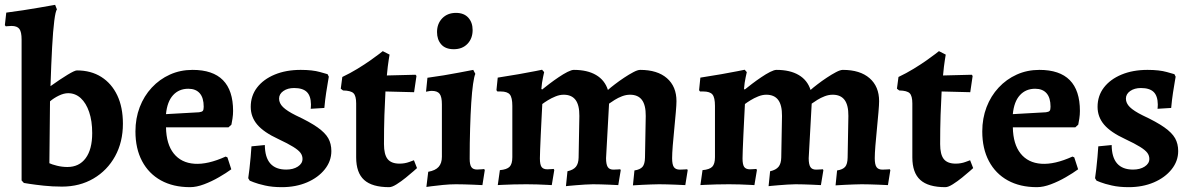

<svg xmlns="http://www.w3.org/2000/svg" viewBox="-21 -762 4926 794"><path d="M235.2 9.7Q195.9 9.7 159.8 5.8Q123.8 1.9 100.8 -1.7Q77.8 -5.4 77.8 -5.4L68.3 -15.7V-598.5Q68.3 -630.1 59.1 -642.4Q49.9 -654.7 26.4 -654.7Q19.3 -654.7 12.5 -653.9Q5.7 -653.1 3 -653.1L-0.9 -657.9L4.9 -709.8Q39 -714.2 74.5 -719.6Q110 -725.1 140.1 -730.3Q170.2 -735.5 188.6 -738.8Q207 -742 207 -742L214.4 -723.1Q208.6 -716.1 203.4 -675.5Q198.2 -634.9 194.5 -566.4Q190.8 -497.9 187.8 -405.7Q228.4 -434.7 258.1 -452.7Q287.9 -470.8 297 -470.8Q355.4 -470.8 398 -443.8Q440.6 -416.8 464 -367.6Q487.3 -318.5 487.3 -250.5Q487.3 -174.7 455 -115.9Q422.6 -57.1 365.6 -23.7Q308.7 9.7 235.2 9.7ZM257.8 -71.4Q306.3 -71.4 333.3 -107.9Q360.3 -144.4 360.3 -211.6Q360.3 -261.7 347.7 -298.7Q335.2 -335.7 312.9 -356.2Q290.5 -376.6 260.7 -376.6Q243 -376.6 222.2 -366.5Q201.4 -356.4 185.8 -342.9L183.2 -87Q193.1 -82.1 214.6 -76.7Q236 -71.4 257.8 -71.4Z M764.9 12Q695.1 12 644.5 -16Q593.9 -44 566.5 -95.8Q539.1 -147.5 539.1 -218.5Q539.1 -272.6 556.8 -318.9Q574.5 -365.1 606.7 -399.7Q638.8 -434.3 681.7 -453.6Q724.5 -473 775.4 -473Q942.9 -473 942.9 -303.2Q942.9 -288 940.5 -271.9Q938 -255.9 936 -246.5L923.9 -235.4H665.5Q666.7 -165.8 697.5 -127.2Q728.3 -88.6 783.2 -84.8Q838.2 -81 912.1 -114.5L919.5 -111.2L935.5 -61.9Q914.6 -46.5 884.6 -29.2Q854.6 -11.8 823 0.1Q791.4 12 764.9 12ZM665.4 -290 802.2 -297.7Q814.1 -299.2 817.7 -303.6Q821.4 -307.9 821.4 -320.6Q821.4 -357.5 805.1 -376.2Q788.7 -395 757.8 -395Q719 -395 694.7 -368.4Q670.4 -341.9 665.4 -290Z M1144.6 12Q1105 12 1074.9 5.1Q1044.7 -1.7 1028.2 -8.3Q1011.7 -14.9 1011.7 -14.9L1005.5 -25Q1008 -39.2 1010.5 -62.9Q1013 -86.6 1015.5 -112.3Q1018 -138.1 1018.9 -156.8L1074.2 -162.2Q1074.6 -111.1 1096.8 -85.9Q1119.1 -60.7 1162.6 -60.7Q1191.6 -60.7 1210.8 -73.2Q1230 -85.7 1230 -104.8Q1230 -118.7 1221.6 -130Q1213.2 -141.3 1191.8 -154.6Q1170.4 -168 1129.8 -187.1Q1070.1 -214.7 1043 -246.5Q1015.9 -278.3 1015.9 -320.2Q1015.9 -365.7 1042.1 -400Q1068.4 -434.2 1115.1 -453.6Q1161.8 -473 1222.4 -473Q1271.1 -473 1302.4 -464.1Q1333.7 -455.2 1333.7 -455.2L1338.8 -444.8Q1338.8 -444.8 1335.6 -426.2Q1332.3 -407.6 1327.8 -378.3Q1323.3 -349 1320.3 -315.6L1263.9 -312.1Q1263.9 -312.1 1264.5 -318.9Q1265 -325.6 1265 -329.9Q1264.5 -365.4 1247.8 -381.7Q1231 -398 1195.2 -398Q1168.4 -398 1150.8 -385.6Q1133.1 -373.2 1133.1 -354.2Q1133.1 -335.2 1149.3 -319.2Q1165.6 -303.1 1202.1 -285Q1260.1 -257.9 1292 -235.4Q1323.8 -212.9 1336.6 -190.1Q1349.3 -167.3 1349.3 -137.3Q1349.3 -95.7 1322 -61.6Q1294.7 -27.5 1248.5 -7.7Q1202.2 12 1144.6 12Z M1588.5 12Q1517.8 12 1484.9 -17.8Q1451.9 -47.5 1451.9 -111.3V-334.3Q1451.9 -365.3 1441 -376.3Q1430.2 -387.3 1397.6 -387.9L1388.2 -395.2L1394.6 -443.7Q1426.7 -458.9 1456.9 -477.3Q1487 -495.7 1510.6 -512.3Q1534.2 -528.8 1548 -539.6Q1561.9 -550.5 1561.9 -550.5L1590 -536.2Q1590 -536.2 1586.4 -513.8Q1582.7 -491.4 1578.8 -449.9L1697.4 -452.9L1701.3 -448.1L1691.4 -380.7L1573 -383.7Q1570.5 -340.7 1568.7 -286.5Q1566.9 -232.3 1566.9 -166.1Q1566.9 -123.3 1581.9 -104.3Q1597 -85.3 1631.4 -85.3Q1652.8 -85.3 1671.8 -92.3Q1690.8 -99.3 1690.8 -99.3L1703.5 -66.9Q1703.5 -66.9 1690.2 -55Q1676.8 -43.1 1657.5 -27.5Q1638.2 -11.9 1619.2 0.1Q1600.3 12 1588.5 12Z M1742.3 11.1 1749.9 -51.6Q1779.5 -56.8 1792.9 -71.9Q1806.4 -86.9 1806.4 -113.8V-330.4Q1806.4 -361.6 1797.1 -373.9Q1787.9 -386.2 1764.4 -386.2Q1758.2 -386.2 1749.5 -384.4Q1740.8 -382.7 1740.8 -382.7L1746.6 -440.4Q1780.6 -444.9 1814.2 -450.5Q1847.8 -456.2 1875.4 -461.4Q1902.9 -466.6 1919.5 -469.8Q1936.1 -473 1936.1 -473L1944.7 -456.5Q1939.8 -446.1 1935.3 -414.7Q1930.8 -383.4 1927.8 -336.6Q1924.8 -289.8 1923.1 -230.6Q1921.3 -171.4 1921.3 -105.2Q1921.3 -81.6 1928.1 -71.3Q1935 -60.9 1951.8 -60.9Q1959.9 -60.9 1970.6 -61.9Q1981.4 -62.9 1981.4 -62.9L1983.8 -58.5L1974 3.5Q1974 3.5 1962.8 3Q1951.6 2.5 1934.5 1.7Q1917.4 1 1898.5 0.5Q1879.6 0 1864.3 0Q1839.6 0 1811.1 2.8Q1782.6 5.5 1762.5 8.3Q1742.3 11.1 1742.3 11.1ZM1855.6 -558.5Q1821.1 -558.5 1803.7 -578.4Q1786.3 -598.2 1786.3 -629.4Q1786.3 -664.2 1808 -686.5Q1829.7 -708.7 1864.7 -708.7Q1897.7 -708.7 1915.6 -688.9Q1933.5 -669.1 1933.5 -637.8Q1933.5 -603 1912.3 -580.8Q1891 -558.5 1855.6 -558.5Z M2325.7 -53.8Q2349.8 -59.1 2360.6 -72.3Q2371.3 -85.6 2371.8 -110.2L2374.9 -282.5Q2375.3 -327.1 2359.2 -348.7Q2343.1 -370.3 2309.9 -370.3Q2293.6 -370.3 2276.2 -363.2Q2258.9 -356.2 2244.6 -347.3Q2230.3 -338.5 2221.6 -331.8Q2220.2 -304.9 2218.5 -270.8Q2216.7 -236.6 2215.2 -203.2Q2213.7 -169.8 2212.7 -143.9Q2211.7 -118 2211.7 -107Q2211.7 -81.4 2218.6 -71.6Q2225.6 -61.8 2242.3 -61.8Q2248.6 -61.8 2258.7 -62.6Q2268.7 -63.4 2268.7 -63.4L2271.2 -58.9L2260.8 3.5Q2260.8 3.5 2242.7 2.5Q2224.5 1.5 2200.1 0.7Q2175.8 0 2155.9 0Q2130.4 0 2102.8 0.7Q2075.3 1.5 2056.4 2.4Q2037.5 3.4 2037.5 3.4L2046.2 -58.4Q2075.2 -60.9 2086.5 -72.5Q2097.7 -84 2097.7 -112V-324Q2097.7 -358.5 2087.4 -371.1Q2077.1 -383.7 2049.2 -383.7H2035.9L2032 -389L2037.3 -441Q2082.6 -447.9 2124.6 -455.3Q2166.5 -462.7 2193.5 -468.1Q2220.6 -473.6 2220.6 -473.6L2229.3 -463.8Q2229.3 -463.8 2224.6 -442.2Q2219.8 -420.6 2217.8 -394.6L2220.7 -391.6Q2232.9 -401.7 2251.2 -415.5Q2269.5 -429.4 2289.1 -442.6Q2308.7 -455.9 2325.6 -464.5Q2342.6 -473 2351.9 -473Q2408.1 -473 2444 -451.8Q2480 -430.7 2493 -390Q2503.5 -399.5 2521.6 -413.3Q2539.6 -427.2 2560 -440.7Q2580.4 -454.3 2598.2 -463.6Q2615.9 -473 2626.4 -473Q2697.6 -473 2737 -438.7Q2776.5 -404.4 2776.5 -343.6Q2776.5 -329.2 2773.8 -298.1Q2771.2 -267 2767.5 -229.7Q2763.8 -192.5 2761.1 -159.6Q2758.5 -126.8 2758.5 -107.9Q2758.5 -81.4 2765.8 -71Q2773.2 -60.5 2790.4 -60.5Q2798.9 -60.5 2809.9 -61.3Q2820.9 -62 2820.9 -62L2822.9 -58L2813 3.5Q2813 3.5 2801.5 3Q2790 2.5 2772.9 1.7Q2755.7 1 2737.3 0.5Q2718.8 0 2704.4 0Q2689.7 0 2671.4 0.8Q2653 1.5 2635.8 2.3Q2618.5 3.1 2607.5 3.9Q2596.4 4.6 2596.4 4.6L2602.7 -57.1Q2626.3 -60.7 2636.1 -72.2Q2645.8 -83.6 2646.3 -110.2L2649.4 -282.5Q2649.8 -327.1 2633.7 -348.7Q2617.6 -370.3 2584.4 -370.3Q2568.1 -370.3 2551.5 -364Q2535 -357.7 2521 -348.9Q2506.9 -340 2497.7 -333.4L2485.3 -107.9Q2485.3 -82.5 2492.2 -71.5Q2499.1 -60.5 2515.8 -60.5Q2524.4 -60.5 2534.2 -61.3Q2544 -62 2544 -62L2546 -58L2535.8 3.5Q2535.8 3.5 2525 3Q2514.3 2.5 2497.8 1.7Q2481.4 1 2463.4 0.5Q2445.5 0 2431 0Q2416.4 0 2397.5 1.3Q2378.6 2.6 2360.6 4Q2342.6 5.3 2331 6.6Q2319.4 7.9 2319.4 7.9Z M3163.7 -53.8Q3187.8 -59.1 3198.6 -72.3Q3209.3 -85.6 3209.8 -110.2L3212.9 -282.5Q3213.3 -327.1 3197.2 -348.7Q3181.1 -370.3 3147.9 -370.3Q3131.6 -370.3 3114.2 -363.2Q3096.9 -356.2 3082.6 -347.3Q3068.3 -338.5 3059.6 -331.8Q3058.2 -304.9 3056.5 -270.8Q3054.7 -236.6 3053.2 -203.2Q3051.7 -169.8 3050.7 -143.9Q3049.7 -118 3049.7 -107Q3049.7 -81.4 3056.6 -71.6Q3063.6 -61.8 3080.3 -61.8Q3086.6 -61.8 3096.7 -62.6Q3106.7 -63.4 3106.7 -63.4L3109.2 -58.9L3098.8 3.5Q3098.8 3.5 3080.7 2.5Q3062.5 1.5 3038.1 0.7Q3013.8 0 2993.9 0Q2968.4 0 2940.8 0.7Q2913.3 1.5 2894.4 2.4Q2875.5 3.4 2875.5 3.4L2884.2 -58.4Q2913.2 -60.9 2924.5 -72.5Q2935.7 -84 2935.7 -112V-324Q2935.7 -358.5 2925.4 -371.1Q2915.1 -383.7 2887.2 -383.7H2873.9L2870 -389L2875.3 -441Q2920.6 -447.9 2962.6 -455.3Q3004.5 -462.7 3031.5 -468.1Q3058.6 -473.6 3058.6 -473.6L3067.3 -463.8Q3067.3 -463.8 3062.6 -442.2Q3057.8 -420.6 3055.8 -394.6L3058.7 -391.6Q3070.9 -401.7 3089.2 -415.5Q3107.5 -429.4 3127.1 -442.6Q3146.7 -455.9 3163.6 -464.5Q3180.6 -473 3189.9 -473Q3246.1 -473 3282 -451.8Q3318 -430.7 3331 -390Q3341.5 -399.5 3359.6 -413.3Q3377.6 -427.2 3398 -440.7Q3418.4 -454.3 3436.2 -463.6Q3453.9 -473 3464.4 -473Q3535.6 -473 3575 -438.7Q3614.5 -404.4 3614.5 -343.6Q3614.5 -329.2 3611.8 -298.1Q3609.2 -267 3605.5 -229.7Q3601.8 -192.5 3599.1 -159.6Q3596.5 -126.8 3596.5 -107.9Q3596.5 -81.4 3603.8 -71Q3611.2 -60.5 3628.4 -60.5Q3636.9 -60.5 3647.9 -61.3Q3658.9 -62 3658.9 -62L3660.9 -58L3651 3.5Q3651 3.5 3639.5 3Q3628 2.5 3610.9 1.7Q3593.7 1 3575.3 0.5Q3556.8 0 3542.4 0Q3527.7 0 3509.4 0.8Q3491 1.5 3473.8 2.3Q3456.5 3.1 3445.5 3.9Q3434.4 4.6 3434.4 4.6L3440.7 -57.1Q3464.3 -60.7 3474.1 -72.2Q3483.8 -83.6 3484.3 -110.2L3487.4 -282.5Q3487.8 -327.1 3471.7 -348.7Q3455.6 -370.3 3422.4 -370.3Q3406.1 -370.3 3389.5 -364Q3373 -357.7 3359 -348.9Q3344.9 -340 3335.7 -333.4L3323.3 -107.9Q3323.3 -82.5 3330.2 -71.5Q3337.1 -60.5 3353.8 -60.5Q3362.4 -60.5 3372.2 -61.3Q3382 -62 3382 -62L3384 -58L3373.8 3.5Q3373.8 3.5 3363 3Q3352.3 2.5 3335.8 1.7Q3319.4 1 3301.4 0.5Q3283.5 0 3269 0Q3254.4 0 3235.5 1.3Q3216.6 2.6 3198.6 4Q3180.6 5.3 3169 6.6Q3157.4 7.9 3157.4 7.9Z M3888.5 12Q3817.8 12 3784.9 -17.8Q3751.9 -47.5 3751.9 -111.3V-334.3Q3751.9 -365.3 3741 -376.3Q3730.2 -387.3 3697.6 -387.9L3688.2 -395.2L3694.6 -443.7Q3726.7 -458.9 3756.9 -477.3Q3787 -495.7 3810.6 -512.3Q3834.2 -528.8 3848 -539.6Q3861.9 -550.5 3861.9 -550.5L3890 -536.2Q3890 -536.2 3886.4 -513.8Q3882.7 -491.4 3878.8 -449.9L3997.4 -452.9L4001.3 -448.1L3991.4 -380.7L3873 -383.7Q3870.5 -340.7 3868.7 -286.5Q3866.9 -232.3 3866.9 -166.1Q3866.9 -123.3 3881.9 -104.3Q3897 -85.3 3931.4 -85.3Q3952.8 -85.3 3971.8 -92.3Q3990.8 -99.3 3990.8 -99.3L4003.5 -66.9Q4003.5 -66.9 3990.2 -55Q3976.8 -43.1 3957.5 -27.5Q3938.2 -11.9 3919.2 0.1Q3900.3 12 3888.5 12Z M4266.9 12Q4197.1 12 4146.5 -16Q4095.9 -44 4068.5 -95.8Q4041.1 -147.5 4041.1 -218.5Q4041.1 -272.6 4058.8 -318.9Q4076.5 -365.1 4108.7 -399.7Q4140.8 -434.3 4183.7 -453.6Q4226.5 -473 4277.4 -473Q4444.9 -473 4444.9 -303.2Q4444.9 -288 4442.5 -271.9Q4440 -255.9 4438 -246.5L4425.9 -235.4H4167.5Q4168.7 -165.8 4199.5 -127.2Q4230.3 -88.6 4285.2 -84.8Q4340.2 -81 4414.1 -114.5L4421.5 -111.2L4437.5 -61.9Q4416.6 -46.5 4386.6 -29.2Q4356.6 -11.8 4325 0.1Q4293.4 12 4266.9 12ZM4167.4 -290 4304.2 -297.7Q4316.1 -299.2 4319.7 -303.6Q4323.4 -307.9 4323.4 -320.6Q4323.4 -357.5 4307.1 -376.2Q4290.7 -395 4259.8 -395Q4221 -395 4196.7 -368.4Q4172.4 -341.9 4167.4 -290Z M4646.6 12Q4607 12 4576.9 5.1Q4546.7 -1.7 4530.2 -8.3Q4513.7 -14.9 4513.7 -14.9L4507.5 -25Q4510 -39.2 4512.5 -62.9Q4515 -86.6 4517.5 -112.3Q4520 -138.1 4520.9 -156.8L4576.2 -162.2Q4576.6 -111.1 4598.8 -85.9Q4621.1 -60.7 4664.6 -60.7Q4693.6 -60.7 4712.8 -73.2Q4732 -85.7 4732 -104.8Q4732 -118.7 4723.6 -130Q4715.2 -141.3 4693.8 -154.6Q4672.4 -168 4631.8 -187.1Q4572.1 -214.7 4545 -246.5Q4517.9 -278.3 4517.9 -320.2Q4517.9 -365.7 4544.1 -400Q4570.4 -434.2 4617.1 -453.6Q4663.8 -473 4724.4 -473Q4773.1 -473 4804.4 -464.1Q4835.7 -455.2 4835.7 -455.2L4840.8 -444.8Q4840.8 -444.8 4837.6 -426.2Q4834.3 -407.6 4829.8 -378.3Q4825.3 -349 4822.3 -315.6L4765.9 -312.1Q4765.9 -312.1 4766.5 -318.9Q4767 -325.6 4767 -329.9Q4766.5 -365.4 4749.8 -381.7Q4733 -398 4697.2 -398Q4670.4 -398 4652.8 -385.6Q4635.1 -373.2 4635.1 -354.2Q4635.1 -335.2 4651.3 -319.2Q4667.6 -303.1 4704.1 -285Q4762.1 -257.9 4794 -235.4Q4825.8 -212.9 4838.6 -190.1Q4851.3 -167.3 4851.3 -137.3Q4851.3 -95.7 4824 -61.6Q4796.7 -27.5 4750.5 -7.7Q4704.2 12 4646.6 12Z"/></svg>

Font: Alegreya
Style: Regular
Weight: 400
Designer: Juan Pablo del Peral
Foundry: Huerta Tipografica
Version: Version 2.009